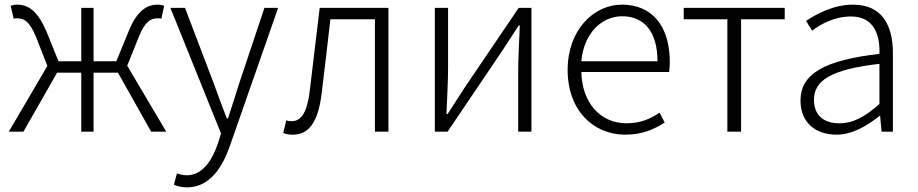

<svg xmlns="http://www.w3.org/2000/svg" viewBox="-20 -567 3952 827"><path d="M528 -284 577 -406C604 -475 630 -488 658 -488C666 -488 668 -489 675 -486L687 -542C679 -545 670 -547 660 -547C612 -547 570 -521 534 -432L481 -303H383V-533H330V-303H232L180 -432C141 -521 102 -547 53 -547C43 -547 34 -545 26 -542L39 -486C46 -489 48 -488 55 -488C85 -488 107 -475 136 -406L184 -283L18 0H81L226 -254H330V0H383V-254H488L631 0H696Z M786 240C883 240 938 154 970 62L1178 -533H1119L1010 -207C995 -160 978 -105 962 -57H957C938 -105 918 -160 901 -207L777 -533H714L932 8L918 53C891 130 849 188 785 188C770 188 753 184 742 180L729 229C746 236 765 240 786 240Z M1242 13C1310 13 1350 -41 1365 -161C1378 -269 1391 -376 1403 -484H1595V0H1653V-533H1357C1342 -412 1329 -295 1314 -174C1303 -85 1279 -45 1236 -45C1227 -45 1219 -46 1213 -49L1200 6C1213 11 1223 13 1242 13Z M1853 0H1908L2139 -342C2160 -374 2193 -424 2214 -457H2219C2216 -385 2212 -316 2212 -256V0H2269V-533H2214L1983 -192L1908 -76H1903C1906 -148 1910 -219 1910 -276V-533H1853Z M2673 13C2750 13 2800 -12 2843 -39L2821 -82C2781 -54 2736 -36 2679 -36C2564 -36 2487 -126 2484 -257H2862C2864 -270 2865 -284 2865 -299C2865 -456 2788 -547 2659 -547C2538 -547 2425 -439 2425 -266C2425 -91 2536 13 2673 13ZM2484 -303C2495 -426 2573 -497 2660 -497C2753 -497 2812 -432 2812 -303Z M3113 0H3172V-484H3360V-533H2925V-484H3113Z M3583 13C3651 13 3713 -24 3769 -68H3771L3777 0H3826V-338C3826 -456 3781 -547 3654 -547C3567 -547 3493 -504 3452 -477L3478 -435C3515 -463 3574 -496 3646 -496C3746 -496 3771 -414 3768 -335C3533 -308 3428 -250 3428 -134C3428 -35 3497 13 3583 13ZM3595 -36C3535 -36 3486 -64 3486 -137C3486 -219 3557 -268 3768 -292V-119C3704 -63 3655 -36 3595 -36Z"/></svg>

Font: Spoqa Han Sans Neo Light
Style: Regular
Weight: 300
Designer: [Spoqa Han Sans Neo] Dong-huui Kim ___ Younghwa Kang ___ Yujin Lee ___ [Noto Sans] Ryoko NISHIZUKA ____ (kana & ideograp
Foundry: Spoqa (http://www.spoqa-han-sans.com)
Version: Version 1.100;hotconv 1.0.109;makeotfexe 2.5.65596